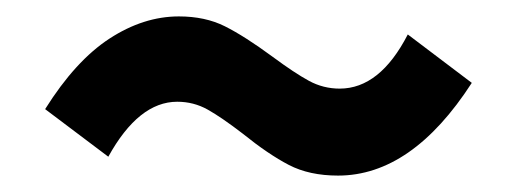

<svg xmlns="http://www.w3.org/2000/svg" viewBox="-20 -491 630 234"><path d="M276 -328Q250 -348 233 -357.5Q216 -367 196 -367Q149 -367 112 -300L35 -358Q72 -417 113.5 -444Q155 -471 198 -471Q230 -471 254 -459Q278 -447 312 -422Q339 -402 356.5 -392.5Q374 -383 394 -383Q443 -383 477 -449L555 -390Q482 -277 392 -277Q357 -277 332 -290Q307 -303 276 -328Z"/></svg>

Font: Merged Yaku Han JP
Style: Bold
Weight: 700
Designer: Ryoko NISHIZUKA 西塚涼子 (kana, bopomofo & ideographs); Paul D. Hunt (Latin, Greek & Cyrillic); Sandoll Communications 산돌커뮤니
Foundry: Adobe
Version: Version 2.004